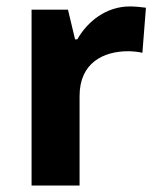

<svg xmlns="http://www.w3.org/2000/svg" viewBox="-20 -642 494 596"><path d="M383 -622C310 -622 252 -576 220 -520H213L191 -612H78V-66H227V-344C227 -447 301 -483 378 -483C391 -483 412 -481 422 -478L433 -618C421 -620 398 -622 383 -622Z"/></svg>

Font: Noto Sans Malayalam UI
Style: Bold
Weight: 700
Designer: Jelle Bosma - Monotype Design Team
Foundry: Monotype Imaging Inc.
Version: Version 2.104